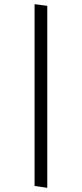

<svg xmlns="http://www.w3.org/2000/svg" viewBox="-20 -780 392 922"><path d="M207 122 146 113V-760L207 -752Z"/></svg>

Font: Andada Pro
Style: Regular
Weight: 400
Designer: Carolina Giovagnoli
Foundry: Huerta Tipografica
Version: Version 3.003